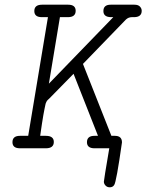

<svg xmlns="http://www.w3.org/2000/svg" viewBox="-20 -631 623 817"><path d="M33 -26Q33 -53 65 -53H100L184 -558H158Q126 -558 126 -584Q126 -611 159 -611H270Q302 -611 302 -585Q302 -558 269 -558H235L188 -275L462 -558H451Q420 -559 420 -584Q420 -611 451 -611H552Q568 -611 575.5 -603Q583 -595 583 -585Q583 -559 552 -558H541Q527 -558 516 -548L333 -359L454 -53H469Q499 -53 499 -25Q475 144 466 156Q460 166 447 166Q436 166 429 158.5Q422 151 422 142Q422 135 445 0H380Q350 -1 350 -26Q350 -53 382 -53H397L293 -317Q289 -313 189 -211Q188 -210 184 -206.5Q180 -203 179.5 -201.5Q179 -200 176.5 -195.5Q174 -191 173 -184.5Q172 -178 169.5 -168Q167 -158 164.5 -141.5Q162 -125 158.5 -104.5Q155 -84 151 -53H175Q209 -53 209 -27Q209 0 175 0H65Q33 0 33 -26Z"/></svg>

Font: CMU Typewriter Text
Style: LightOblique
Weight: 200
Italic angle: -9.46001°
Version: Version 0.7.0